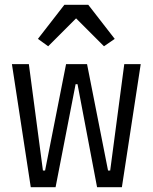

<svg xmlns="http://www.w3.org/2000/svg" viewBox="-20 -785 640 805"><path d="M350 -765 461 -622 416 -591 299 -708 182 -591 139 -622 250 -765ZM30 -516H101L160 -70H169L257 -516H345L433 -70H442L501 -516H570L491 0H387L305 -432H297L213 0H109Z"/></svg>

Font: PlemolJP35 Console
Style: Regular
Weight: 400
Version: v2.0.3; ttfautohint (v1.8.4.7-5d5b-dirty) -l 6 -r 45 -G 200 